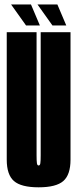

<svg xmlns="http://www.w3.org/2000/svg" viewBox="-20 -816 338 840"><path d="M149 3.5Q225.5 3.5 257 -24Q288.5 -51.5 288.5 -117.5V-675H158V-136.5Q158 -111.5 156.5 -101.8Q155 -92 149 -92Q143 -92 141.5 -101.8Q140 -111.5 140 -136.5V-675H9.5V-117.5Q9.5 -51.5 41 -24Q72.5 3.5 149 3.5ZM209.5 -704.5H270L231 -796.5H144ZM94 -704.5H154.5L115.5 -796.5H28.5Z"/></svg>

Font: Anybody UltraCondensed
Style: Bold
Weight: 700
Width: 1
Version: Version 1.113;gftools[0.9.25]